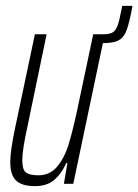

<svg xmlns="http://www.w3.org/2000/svg" viewBox="-20 -627 472 655"><path d="M432 -607 425 -572Q417 -534 408 -515Q399 -496 382 -488Q365 -480 333 -480H331L230 0H198L210 -71H206Q191 -36 166 -14Q141 8 99 8Q55 8 35 -11Q15 -30 15 -74Q15 -111 31 -188L99 -510H139L74 -197Q56 -116 56 -80Q56 -49 68 -39Q80 -29 111 -29Q150 -29 174.5 -58Q199 -87 212.5 -129.5Q226 -172 242 -245L298 -510H334Q361 -510 371.5 -522.5Q382 -535 388 -564L397 -607Z"/></svg>

Font: Saira Ultra Condensed ExLight
Style: Italic
Weight: 200
Width: 1
Italic angle: -12°
Designer: Hector Gatti with collaboration of the Omnibus-Type team
Foundry: Omnibus-Type
Version: Version 1.001; ttfautohint (v1.8)